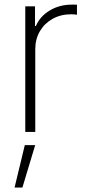

<svg xmlns="http://www.w3.org/2000/svg" viewBox="-20 -573 381 834"><path d="M89.8 0V-545.5H132.1V-460.2H136Q153.8 -502.1 196 -527.5Q238.3 -552.9 292.3 -552.9Q298.3 -552.9 303.8 -552.9Q309.3 -552.9 314.3 -552.6V-508.9Q310 -509.6 304.2 -510.3Q298.3 -511 289.8 -511Q244.3 -511 209 -491.5Q173.7 -471.9 153.4 -437.7Q133.2 -403.4 133.2 -359.4V0ZM43.3 241.5 87.7 57.5H132.8L77.4 241.5Z"/></svg>

Font: Inter Extra Light BETA
Style: Regular
Weight: 200
Designer: Rasmus Andersson
Foundry: rsms
Version: Version 3.011;git-f93a4a705